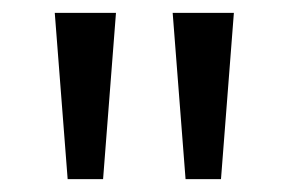

<svg xmlns="http://www.w3.org/2000/svg" viewBox="-20 -734 448 298"><path d="M160 -714 140 -456H85L65 -714ZM343 -714 323 -456H268L248 -714Z"/></svg>

Font: Noto IKEA Simplified Chinese
Style: Regular
Weight: 400
Designer: Monotype Design Team
Foundry: Monotype Imaging Inc.
Version: Version 1.100